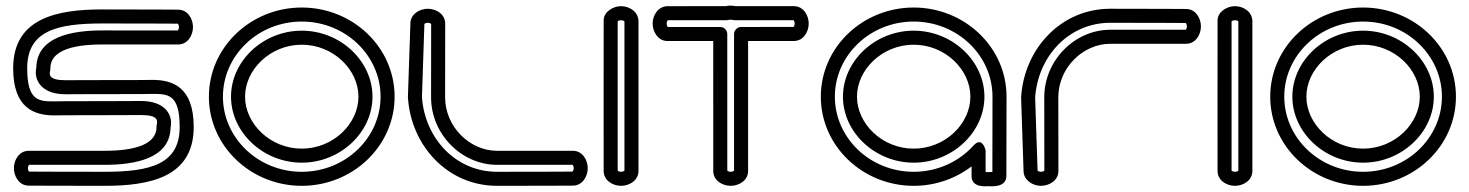

<svg xmlns="http://www.w3.org/2000/svg" viewBox="-20 -637 5234 684"><path d="M483.5 -301.9C496.9 -301.9 510 -302.4 522.4 -302.4C578.1 -302.5 620.1 -302.3 620.1 -184.5C620.1 -51.8 515.6 -25 352.5 -25C199.5 -25 94 -25.6 83.5 -25.7C82.3 -26.8 79.5 -31.1 79.5 -37.8C79.5 -44.7 82.6 -49 83.5 -49.8C97.7 -49.8 246.3 -49.8 352.5 -49.8C460.3 -49.8 585.1 -71.7 587.6 -181.7C588.4 -185.5 589.5 -191.4 589.5 -199.1C589.8 -232.6 564.8 -276.6 483.9 -277.2C479.7 -277.3 373.5 -276.4 213.5 -276.4C200.1 -276.4 187 -275.9 174.6 -275.9C118.9 -275.9 76.9 -276 76.9 -393.9C76.9 -526.6 181.4 -553.4 344.5 -553.4C497.5 -553.4 603 -552.7 613.4 -552.7C614.7 -551.5 617.5 -547.3 617.5 -540.6C617.5 -533.7 614.4 -529.4 613.5 -528.5C599.3 -528.5 450.7 -528.6 344.5 -528.6C236.7 -528.6 111.9 -506.7 109.4 -396.6C108.6 -392.7 107.5 -386.5 107.5 -378.5C107.5 -345.3 132.7 -301 213.7 -301.2C213.7 -301.2 322 -301.9 483.5 -301.9ZM483.5 -351.9C321.9 -351.9 213.4 -351.2 213.4 -351.2C152.9 -351.1 157.4 -371.9 157.5 -378.8C157.5 -386.9 159.4 -380.4 159.4 -393.9C159.4 -452.8 229.3 -478.6 344.5 -478.6C456 -478.6 614.5 -478.5 614.5 -478.5C648.9 -478.5 667.5 -511.5 667.5 -540.6C667.5 -569.7 648.8 -602.6 614.6 -602.6C614.6 -602.6 506.1 -603.4 344.5 -603.4C184.6 -603.4 26.9 -573.4 26.9 -393.9C26.9 -248.5 105.4 -225.9 174.6 -225.9C188.3 -225.9 201.4 -226.4 213.5 -226.4C367.7 -226.4 473.8 -227.2 482.6 -227.2C482.6 -227.2 483.3 -227.1 483.5 -227.1C543.7 -227.2 539.5 -206.7 539.5 -199.8C539.5 -191.6 537.6 -198 537.6 -184.5C537.6 -125.5 467.7 -99.8 352.5 -99.8C241 -99.8 82.5 -99.8 82.5 -99.8C48.1 -99.8 29.5 -66.9 29.5 -37.8C29.5 -8.7 48.2 24.3 82.4 24.3C82.4 24.3 190.9 25 352.5 25C512.4 25 670.1 -4.9 670.1 -184.5C670.1 -329.9 591.6 -352.5 522.4 -352.4C508.7 -352.4 495.6 -351.9 483.5 -351.9Z M803 -292.6C803 -165.7 917.2 -57.5 1055 -57.5C1192.8 -57.5 1307 -165.7 1307 -292.6C1307 -419.5 1192.8 -527.7 1055 -527.7C917.2 -527.7 803 -419.5 803 -292.6ZM853 -292.6C853 -388.7 942.5 -477.7 1055 -477.7C1167.6 -477.7 1257 -388.7 1257 -292.6C1257 -196.5 1167.5 -107.5 1055 -107.5C942.4 -107.5 853 -196.5 853 -292.6ZM774.2 -292.6C774.2 -439.3 899.3 -560.2 1055 -560.2C1210.7 -560.2 1335.8 -439.3 1335.8 -292.6C1335.8 -145.9 1210.7 -25 1055 -25C899.3 -25 774.2 -145.9 774.2 -292.6ZM724.2 -292.6C724.2 -116.3 873.6 25 1055 25C1236.4 25 1385.8 -116.3 1385.8 -292.6C1385.8 -468.9 1236.4 -610.2 1055 -610.2C873.6 -610.2 724.2 -468.9 724.2 -292.6Z M1566 -552.9C1565.9 -587.2 1533.2 -605.8 1504 -605.8C1474.8 -605.8 1442.1 -586.8 1442 -553.2L1433.2 -291.3C1433.2 -290.7 1433.2 -289.6 1433.3 -288.8C1444.5 -117.8 1574.6 25 1750.8 25C1912.4 25 2020.9 24.3 2020.9 24.3C2055.1 24.3 2073.8 -8.6 2073.8 -37.8C2073.8 -66.9 2055.2 -99.8 2020.8 -99.8C2020.8 -99.8 1862.3 -99.8 1750.8 -99.8C1653.6 -99.8 1565.7 -185.3 1565.7 -290.5C1565.7 -406.1 1566 -543.1 1566 -552.9ZM1516 -551.7C1516 -537.5 1515.7 -403.1 1515.7 -290.5C1515.7 -157.9 1625 -49.8 1750.8 -49.8C1857.3 -49.8 2007 -49.8 2019.8 -49.8C2021 -48.7 2023.8 -44.5 2023.8 -37.8C2023.8 -30.9 2020.7 -26.6 2019.8 -25.7C2008.3 -25.6 1903.3 -25 1750.8 -25C1604 -25 1493.7 -143.4 1483.2 -290.9L1491.9 -551.7C1493.1 -553 1497.3 -555.8 1504 -555.8C1510.9 -555.8 1515.1 -552.7 1516 -551.7Z M2254.6 -562.4C2253.6 -595.7 2222.2 -615 2192.5 -615C2163.8 -615 2131.7 -595 2130.6 -566.2C2130.2 -552.3 2130.5 -30.7 2130.5 -28C2130.5 6.2 2163.3 25 2192.5 25C2221.6 25 2254.6 6.4 2254.6 -28ZM2204.6 -560.7V-29C2203.5 -27.8 2199.2 -25 2192.5 -25C2185.8 -25 2181.4 -28.1 2180.5 -29.1C2180.5 -56.9 2180.3 -539 2180.5 -560.9C2181.6 -562.2 2185.8 -565 2192.5 -565C2200 -565 2204 -561.5 2204.6 -560.7Z M2357.6 -615C2324.3 -614.1 2305 -582.7 2305 -553C2305 -524.3 2323.9 -492.2 2355.1 -491C2363.6 -490.8 2431.6 -490.8 2520.9 -490.9C2520.8 -342.2 2521 -28 2521 -28C2520.9 6.2 2553.7 25 2583 25C2612.1 25 2645.1 6.4 2645.1 -28V-490.9C2731.5 -490.9 2808 -491 2808 -491C2842.2 -490.9 2861 -523.7 2861 -553C2861 -582.1 2842.4 -615.1 2808 -615.1H2599.8C2596.1 -615.9 2588.6 -617 2583 -617C2577 -617 2572.9 -616.6 2566.1 -615.1ZM2359.3 -565.1H2569.4C2571.8 -565.1 2574.7 -565.5 2576.6 -566.1C2578.4 -566.6 2580.6 -567 2583 -567C2585.4 -567 2587.6 -566.7 2589.3 -566.1C2591.6 -565.4 2594.6 -565.1 2596.6 -565.1H2807C2808.2 -563.9 2811 -559.7 2811 -553C2811 -546.2 2807.9 -541.9 2806.9 -541C2795.4 -540.9 2712.2 -540.9 2620 -540.9C2605.8 -540.9 2595.1 -528.4 2595.1 -515.9V-29C2594 -27.8 2589.7 -25 2583 -25C2576.2 -25 2571.9 -28.1 2571 -29.1C2570.9 -52.5 2570.8 -384.4 2570.9 -515.9C2570.9 -529.5 2559.5 -540.9 2545.9 -540.9C2452.5 -540.9 2367.3 -540.9 2359.1 -540.9C2357.8 -542.1 2355 -546.3 2355 -553C2355 -560.5 2358.5 -564.5 2359.3 -565.1Z M3565.2 -10.4 3565.8 -292.6C3565.8 -468.9 3416.4 -610.2 3235 -610.2C3053.6 -610.2 2904.2 -468.9 2904.2 -292.6C2904.2 -116.3 3053.6 25 3235 25C3312.8 25 3384.4 -0.9 3441.2 -44.3C3441.2 -33.6 3441.2 -21 3441.2 -9.5C3441.2 33 3494.1 26.3 3501.4 26.3C3509.8 26.3 3565.2 32.8 3565.2 -10.4ZM3515.3 -24.6C3506.7 -23.5 3497 -23.6 3491.2 -24.2L3491.2 -101.2C3491.2 -101.2 3480.1 -153.9 3447.6 -118C3396.2 -61.2 3320.1 -25 3235 -25C3079.3 -25 2954.2 -145.9 2954.2 -292.6C2954.2 -439.3 3079.3 -560.2 3235 -560.2C3390.7 -560.2 3515.8 -439.3 3515.8 -292.6ZM2983 -292.6C2983 -165.7 3097.2 -57.5 3235 -57.5C3372.8 -57.5 3487 -165.7 3487 -292.6C3487 -419.5 3372.8 -527.7 3235 -527.7C3097.2 -527.7 2983 -419.5 2983 -292.6ZM3033 -292.6C3033 -388.7 3122.5 -477.7 3235 -477.7C3347.6 -477.7 3437 -388.7 3437 -292.6C3437 -196.5 3347.6 -107.5 3235 -107.5C3122.5 -107.5 3033 -196.5 3033 -292.6Z M3700.5 -29.1C3699.4 -27.8 3695.2 -25 3688.5 -25C3681.6 -25 3677.4 -28 3676.4 -29.1C3676.1 -40.4 3668.3 -272 3667.7 -289.9C3678.3 -438.5 3789.1 -555.8 3935.3 -555.8C4088.3 -555.8 4193.8 -555.1 4204.3 -555.1C4205.5 -553.9 4208.3 -549.7 4208.3 -543C4208.3 -536.1 4205.2 -531.8 4204.3 -531C4190.1 -531 4041.5 -531 3935.3 -531C3809.5 -531 3700.2 -422.9 3700.2 -290.3C3700.2 -177.3 3700.5 -42 3700.5 -29.1ZM3750.6 -27.9C3750.5 -36.3 3750.2 -174.3 3750.2 -290.3C3750.2 -395.5 3838.1 -481 3935.3 -481C4046.8 -481 4205.3 -481 4205.3 -481C4239.7 -481 4258.3 -513.9 4258.3 -543C4258.3 -572.1 4239.6 -605 4205.4 -605C4205.4 -605 4096.9 -605.8 3935.3 -605.8C3759.1 -605.8 3629 -463 3617.8 -291.9C3617.7 -291.3 3617.7 -290.2 3617.7 -289.5C3617.8 -288.3 3626.1 -39.3 3626.5 -25.8C3627.7 4.7 3658.4 25 3688.5 25C3717.7 25 3750.4 6.3 3750.6 -27.9Z M4441.6 -562.4C4440.6 -595.7 4409.2 -615 4379.5 -615C4350.8 -615 4318.7 -595 4317.6 -566.2C4317.2 -552.3 4317.5 -30.7 4317.5 -28C4317.5 6.2 4350.3 25 4379.5 25C4408.6 25 4441.6 6.4 4441.6 -28ZM4391.6 -560.7V-29C4390.5 -27.8 4386.2 -25 4379.5 -25C4372.8 -25 4368.4 -28.1 4367.5 -29.1C4367.5 -56.9 4367.3 -539 4367.5 -560.9C4368.6 -562.2 4372.8 -565 4379.5 -565C4387 -565 4391 -561.5 4391.6 -560.7Z M4584 -292.6C4584 -165.7 4698.2 -57.5 4836 -57.5C4973.8 -57.5 5088 -165.7 5088 -292.6C5088 -419.5 4973.8 -527.7 4836 -527.7C4698.2 -527.7 4584 -419.5 4584 -292.6ZM4634 -292.6C4634 -388.7 4723.5 -477.7 4836 -477.7C4948.6 -477.7 5038 -388.7 5038 -292.6C5038 -196.5 4948.5 -107.5 4836 -107.5C4723.4 -107.5 4634 -196.5 4634 -292.6ZM4555.2 -292.6C4555.2 -439.3 4680.3 -560.2 4836 -560.2C4991.7 -560.2 5116.8 -439.3 5116.8 -292.6C5116.8 -145.9 4991.7 -25 4836 -25C4680.3 -25 4555.2 -145.9 4555.2 -292.6ZM4505.2 -292.6C4505.2 -116.3 4654.6 25 4836 25C5017.4 25 5166.8 -116.3 5166.8 -292.6C5166.8 -468.9 5017.4 -610.2 4836 -610.2C4654.6 -610.2 4505.2 -468.9 4505.2 -292.6Z"/></svg>

Font: Hi.
Style: Regular
Weight: 400
Designer: Mew Too, Robert Jablonski
Foundry: Cannot Into Space Fonts
Version: Version 1.996